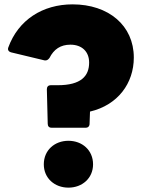

<svg xmlns="http://www.w3.org/2000/svg" viewBox="-20 -808 677 881"><path d="M216 -222H374C384 -222 391 -229 391 -240L393 -296C521 -326 594 -426 594 -544C594 -691 478 -788 313 -788C176 -788 64 -717 18 -590C14 -579 20 -571 30 -568L184 -531C194 -529 201 -534 207 -542C227 -582 258 -603 303 -603C356 -603 389 -571 389 -521C389 -459 352 -417 245 -417H212C202 -417 195 -410 195 -399L199 -240C199 -229 205 -222 216 -222ZM181 -54C181 10 231 53 294 53C357 53 407 10 407 -54C407 -119 357 -162 294 -162C231 -162 181 -119 181 -54Z"/></svg>

Font: LINE Seed JP_OTF ExtraBold
Style: Regular
Weight: 800
Designer: LY Corporation & Fontrix & Fontworks
Version: Version 1.013